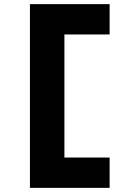

<svg xmlns="http://www.w3.org/2000/svg" viewBox="-20 -720 631 930"><path d="M125 190V-700H511V-553H286L292 -561V55L282 43H511V190Z"/></svg>

Font: Lexend Mega
Style: Bold
Weight: 700
Version: Version 1.007